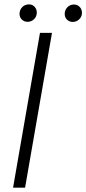

<svg xmlns="http://www.w3.org/2000/svg" viewBox="-20 -862 396 882"><path d="M95.2 0H40L163.6 -710.9H218.8ZM277.3 -800.8Q278.3 -817.4 290 -829.1Q301.8 -840.8 318.8 -841.3Q335.9 -841.3 346.7 -829.6Q356.4 -818.8 356.4 -803.7Q356.4 -802.2 356.4 -800.8Q355.5 -784.2 343.5 -772.9Q331.5 -761.7 314.9 -761.2Q297.9 -761.2 287.1 -772.5Q276.4 -783.7 277.3 -800.8ZM69.8 -801.3Q70.8 -817.9 82.5 -829.6Q94.2 -841.3 111.3 -841.8Q111.8 -841.8 112.8 -841.8Q128.4 -842.3 139.2 -830.6Q148.9 -819.8 148.9 -805.2Q148.9 -803.2 148.9 -801.3Q147.9 -784.7 136 -773.4Q124 -762.2 107.4 -761.7Q90.3 -761.7 79.6 -772.9Q68.8 -784.2 69.8 -801.3Z"/></svg>

Font: MAUL Condensed Light Italic
Style: Light Italic
Weight: 300
Italic angle: -12°
Designer: MAUL
Version: Version 1.0; 2020; ttfautohint (v1.8.3)